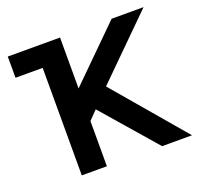

<svg xmlns="http://www.w3.org/2000/svg" viewBox="-102 -662 798 772"><g transform="rotate(-20 297.0 -275.5)"><path d="M5.9 -460V-550.8H229.5V-333L450.2 -550.8H586.9L335.9 -302.7L593.8 0H465.8L265.6 -230.5L229.5 -193.4V0H122.1V-460Z"/></g></svg>

Font: Gothic A1 SemiBold
Style: Regular
Weight: 600
Version: Version 2.50